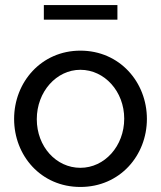

<svg xmlns="http://www.w3.org/2000/svg" viewBox="-20 -732 639 762"><path d="M154 -654H446V-712H154ZM36 -260C36 -115 142 10 299 10C456 10 563 -115 563 -260C563 -406 455 -531 299 -531C144 -531 36 -406 36 -260ZM299 -66C203 -66 126 -150 126 -259C126 -368 204 -455 299 -455C395 -455 473 -369 473 -261C473 -152 395 -66 299 -66Z"/></svg>

Font: FIGSv2-sans-serif Medium
Style: Regular
Weight: 500
Designer: Matt McInerney, Pablo Impallari, Rodrigo Fuenzalida,Mirko Velimirovic
Foundry: Matt McInerney, Pablo Impallari, Rodrigo Fuenzalida
Version: Version 4.021;hotconv 1.0.109;makeotfexe 2.5.65596